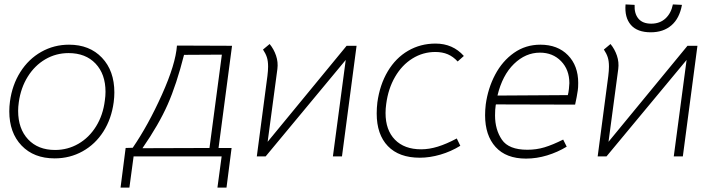

<svg xmlns="http://www.w3.org/2000/svg" viewBox="-20 -707 3258 868"><path d="M22 -204Q22 -226 25 -248Q35 -323 72 -381.5Q109 -440 166.5 -472.5Q224 -505 292 -505Q385 -505 441 -446Q497 -387 497 -289Q497 -268 494 -245Q484 -170 447.5 -112.5Q411 -55 353.5 -23Q296 9 227 9Q133 9 77.5 -49Q22 -107 22 -204ZM454 -253Q457 -273 457 -292Q457 -372 412 -419.5Q367 -467 290 -467Q233 -467 185 -439Q137 -411 105.5 -360.5Q74 -310 65 -245Q62 -224 62 -206Q62 -125 107 -77Q152 -29 229 -29Q286 -29 334.5 -57Q383 -85 414.5 -136Q446 -187 454 -253Z M963 141 982 0H584L565 141H525L548 -38L580 -39Q650 -141 712 -279Q774 -417 780 -501L1029 -500L968 -38H1027L1004 141ZM624 -37 927 -38 983 -460 812 -459Q778 -325 738 -234.5Q698 -144 624 -37Z M1547 -500H1592L1526 0H1485L1543 -436L1181 0H1141L1189 -364Q1192 -388 1192 -406Q1192 -431 1186.5 -448Q1181 -465 1169 -483L1199 -508Q1218 -485 1228 -455.5Q1238 -426 1234 -395L1190 -66Z M1683 -194Q1683 -219 1686 -244Q1697 -324 1733 -384.5Q1769 -445 1825 -477.5Q1881 -510 1949 -510Q2027 -510 2077 -454L2049 -429Q2029 -451 2004.5 -461.5Q1980 -472 1948 -472Q1892 -472 1844.5 -442.5Q1797 -413 1766 -359.5Q1735 -306 1726 -237Q1723 -216 1723 -196Q1723 -119 1765.5 -75.5Q1808 -32 1884 -32Q1920 -32 1959 -44Q1998 -56 2045 -81L2061 -48Q2019 -22 1971 -8Q1923 6 1878 6Q1784 6 1733.5 -46.5Q1683 -99 1683 -194Z M2221 -231Q2218 -213 2218 -185Q2218 -121 2249 -75.5Q2280 -30 2364 -30Q2405 -30 2441.5 -41Q2478 -52 2526 -76L2542 -44Q2501 -19 2453.5 -4.5Q2406 10 2358 10Q2268 10 2220.5 -42.5Q2173 -95 2173 -186Q2173 -210 2176 -235Q2186 -308 2218.5 -369.5Q2251 -431 2303.5 -468Q2356 -505 2423 -505Q2501 -505 2547.5 -457.5Q2594 -410 2594 -332Q2594 -310 2592 -298Q2588 -270 2580 -234L2222 -235ZM2229 -275 2547 -277Q2550 -287 2552 -305Q2554 -323 2554 -331Q2554 -392 2516.5 -430.5Q2479 -469 2421 -469Q2356 -469 2303.5 -418Q2251 -367 2229 -275Z M3088 -500H3133L3067 0H3026L3084 -436L2722 0H2682L2730 -364Q2733 -388 2733 -406Q2733 -431 2727.5 -448Q2722 -465 2710 -483L2740 -508Q2759 -485 2769 -455.5Q2779 -426 2775 -395L2731 -66ZM2808 -687 2849 -685Q2847 -646 2866 -623Q2885 -600 2924 -600Q2963 -600 2988.5 -623.5Q3014 -647 3022 -687L3063 -685Q3052 -624 3015.5 -592.5Q2979 -561 2922 -561Q2861 -561 2832 -594.5Q2803 -628 2808 -687Z"/></svg>

Font: Bellota Text Light
Style: Italic
Weight: 300
Italic angle: -7.5°
Designer: Kemie Guaida
Foundry: Kemie Guaida
Version: Version 4.001